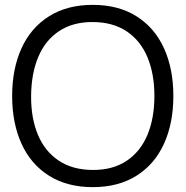

<svg xmlns="http://www.w3.org/2000/svg" viewBox="-20 -755 764 790"><path d="M361.7 15Q256.2 15 181.5 -32.1Q106.8 -79.2 68.4 -163.8Q30 -248.5 30 -360Q30 -471.5 68.4 -556.2Q106.8 -640.8 181.5 -687.9Q256.2 -735 361.7 -735Q467.2 -735 541.8 -687.9Q616.5 -640.8 654.9 -556.2Q693.3 -471.5 693.3 -360Q693.3 -248.5 654.9 -163.8Q616.5 -79.2 541.8 -32.1Q467.2 15 361.7 15ZM361.7 -55.7Q444.3 -55.3 501.2 -93.4Q558 -131.5 586.7 -200.1Q615.3 -268.7 615.3 -360Q615.3 -451.2 586.7 -519.6Q558 -588 501.2 -626Q444.5 -664 361.7 -664.3Q279.3 -664.7 222.5 -626.6Q165.7 -588.5 137.2 -520.1Q108.7 -451.7 108 -360Q107.3 -269.2 136 -200.6Q164.7 -132 221.8 -94Q278.8 -56 361.7 -55.7Z"/></svg>

Font: Hauora
Style: Regular
Weight: 400
Designer: Wayne Shih
Foundry: WCYS
Version: Version 1.001